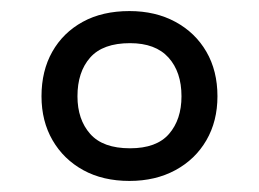

<svg xmlns="http://www.w3.org/2000/svg" viewBox="-20 -744 468 347"><path d="M214 -417Q166 -417 130.5 -436.5Q95 -456 75 -490.5Q55 -525 55 -570Q55 -616 74.5 -650.5Q94 -685 129.5 -704.5Q165 -724 214 -724Q261 -724 297 -704.5Q333 -685 353 -650.5Q373 -616 373 -570Q373 -525 353 -490.5Q333 -456 297 -436.5Q261 -417 214 -417ZM215 -476Q263 -476 285.5 -502Q308 -528 308 -570Q308 -614 284.5 -640Q261 -666 215 -666Q166 -666 143 -640Q120 -614 120 -570Q120 -528 143 -502Q166 -476 215 -476Z"/></svg>

Font: Noto Sans Ambassadori
Style: Regular
Weight: 400
Designer: Monotype Design Team
Foundry: Monotype Imaging Inc.
Version: Version 2.013